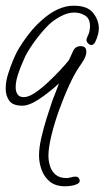

<svg xmlns="http://www.w3.org/2000/svg" viewBox="-22 -367 367 674"><path d="M207 287Q173 287 153 270.5Q133 254 124 229Q115 204 115 179Q115 152 123 117Q131 82 142 47Q153 12 162 -14Q169 -31 174.5 -46Q180 -61 185 -74Q151 -43 116 -19.5Q81 4 56 4Q23 4 10.5 -13.5Q-2 -31 -2 -56Q-2 -80 6 -106Q14 -132 23.5 -154.5Q33 -177 39 -188Q57 -219 79.5 -248Q102 -277 128 -299Q154 -322 181.5 -334.5Q209 -347 237 -347Q285 -347 305 -321.5Q325 -296 325 -267Q325 -257 322 -246Q318 -231 312.5 -220Q307 -209 299 -209Q292 -209 286 -216Q280 -223 282 -230Q284 -237 287.5 -244Q291 -251 292 -258Q293 -263 293.5 -267Q294 -271 294 -275Q294 -302 276.5 -312.5Q259 -323 239 -323Q216 -323 191.5 -310Q167 -297 149 -280Q127 -258 105 -229Q83 -200 67 -170Q65 -165 56.5 -146Q48 -127 40.5 -103.5Q33 -80 33 -60Q33 -46 39.5 -36Q46 -26 62 -26Q78 -26 100.5 -41Q123 -56 146.5 -78Q170 -100 190 -121.5Q210 -143 220 -156Q226 -168 234 -186.5Q242 -205 261 -205Q281 -205 281 -186Q281 -173 273.5 -159.5Q266 -146 258 -135Q241 -111 222 -70Q203 -29 186 18Q169 65 158.5 108.5Q148 152 148 180Q148 197 153.5 215.5Q159 234 173 246Q187 258 211 258Q219 258 227 255.5Q235 253 243 253Q250 253 254 257.5Q258 262 258 267Q258 275 248 279.5Q238 284 226 285.5Q214 287 207 287Z"/></svg>

Font: Ms Madi
Style: Regular
Weight: 400
Designer: Robert E. Leuschke
Foundry: Robert E. Leuschke
Version: Version 1.010; ttfautohint (v1.8.3)